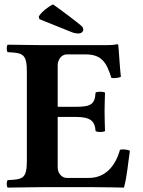

<svg xmlns="http://www.w3.org/2000/svg" viewBox="-20 -850 649 872"><path d="M323 -365H242V-554C242 -578 259 -603 283 -603H368C443 -603 464 -565 486 -496C498 -494 519 -496 529 -501C524 -542 519 -638 517 -646C517 -648 516 -649 513 -649C496 -646 488 -645 464 -645H169C169 -645 65 -646 15 -647C9 -641 9 -619 15 -613C85 -610 102 -605 102 -522V-122C102 -39 85 -35 15 -32C9 -26 9 -4 15 2C64 1 170 0 170 0H405C453 0 543 2 543 2C557 -48 562 -114 570 -165C560 -171 538 -173 525 -170C505 -98 460 -42 384 -42H283C261 -42 242 -63 242 -90V-319H323C392 -319 411 -300 414 -255C420 -249 451 -249 457 -255C456 -290 455 -309 455 -343C455 -377 456 -399 457 -429C451 -435 420 -435 414 -429C411 -374 390 -365 323 -365ZM221 -830C196 -818 169 -796 156 -775L159 -763L303 -705C317 -699 329 -698 338 -698C347 -698 358 -705 358 -713C358 -720 358 -726 348 -734C327 -752 261 -802 221 -830Z"/></svg>

Font: Libertinus Serif
Style: Bold
Weight: 700
Designer: Philipp H. Poll, Khaled Hosny
Foundry: Caleb Maclennan
Version: Version 7.050;RELEASE